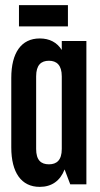

<svg xmlns="http://www.w3.org/2000/svg" viewBox="-20 -719 390 749"><path d="M54 -616H245V-699H54ZM135 -569C63 -569 24 -513 24 -415V-144C24 -46 63 10 135 10C182 10 215 -14 232 -58L254 0H317V-559H221V-524C202 -554 173 -569 135 -569ZM171 -482C201 -482 221 -465 221 -421V-138C221 -94 201 -78 171 -78C140 -78 121 -94 121 -138V-421C121 -465 140 -482 171 -482Z"/></svg>

Font: Modon Arabic
Style: Bold
Weight: 700
Designer: Ahmedzaza
Foundry: Ahmedzaza
Version: Version 2.010